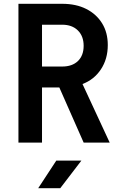

<svg xmlns="http://www.w3.org/2000/svg" viewBox="-20 -750 640 1010"><path d="M77 0V-730H307Q380 -730 433.5 -703Q487 -676 517 -627.5Q547 -579 547 -513Q547 -440 511 -385.5Q475 -331 414 -308L557 0H420L292 -290H201V0ZM201 -400H307Q360 -400 390 -429Q420 -458 420 -509Q420 -560 389.5 -590Q359 -620 307 -620H201ZM181 240 276 95H408L297 240Z"/></svg>

Font: JetBrains Mono NL
Style: Bold
Weight: 700
Monospace: yes
Designer: Philipp Nurullin, Konstantin Bulenkov
Foundry: JetBrains
Version: Version 2.305; ttfautohint (v1.8.4.7-5d5b)